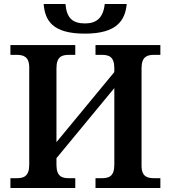

<svg xmlns="http://www.w3.org/2000/svg" viewBox="-20 -939 853 959"><path d="M404 -771C565 -771 605 -838 613 -919H503C496 -850 462 -822 405 -822C343 -822 313 -848 307 -919H198C205 -837 241 -771 404 -771ZM32 0H356V-49H325C290 -49 262 -57 262 -116V-149L551 -499V-116C551 -57 523 -49 488 -49H457V0H781V-49H750C717 -49 687 -56 687 -111V-598C687 -657 716 -665 750 -665H781V-714H457V-665H488C523 -665 551 -657 551 -598V-579L262 -229V-598C262 -657 290 -665 325 -665H356V-714H32V-665H63C96 -665 126 -657 126 -602V-116C126 -57 97 -49 63 -49H32Z"/></svg>

Font: Noto Serif Semi
Style: Regular
Weight: 600
Designer: Monotype Design Team
Foundry: Monotype Imaging Inc.
Version: Version 1.002